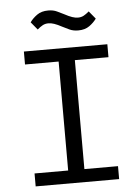

<svg xmlns="http://www.w3.org/2000/svg" viewBox="-60 -944 719 990"><g transform="rotate(-5 300.0 -449.0)"><path d="M373 -782Q347 -782 328 -791Q309 -800 293 -808Q269 -821 252.5 -826.5Q236 -832 223 -832Q206 -832 193 -825Q180 -818 165 -805L132 -845Q146 -865 169 -881.5Q192 -898 227 -898Q253 -898 272 -889Q291 -880 307 -872Q331 -859 347.5 -853.5Q364 -848 377 -848Q394 -848 407 -855Q420 -862 435 -875L468 -835Q454 -815 431 -798.5Q408 -782 373 -782ZM84 0V-67H258V-631H84V-698H516V-631H342V-67H516V0Z"/></g></svg>

Font: PlemolJP35 Console
Style: Regular
Weight: 400
Version: v2.0.3; ttfautohint (v1.8.4.7-5d5b-dirty) -l 6 -r 45 -G 200 